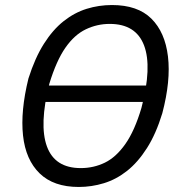

<svg xmlns="http://www.w3.org/2000/svg" viewBox="-20 -734 724 763"><path d="M143 -329 152 -394H593L583 -329ZM293 9Q193 9 137.5 -45Q82 -99 71.5 -195.5Q61 -292 93 -422Q119 -504 154.5 -560Q190 -616 233 -650Q276 -684 324.5 -699Q373 -714 425 -714Q527 -714 581.5 -660Q636 -606 647.5 -509.5Q659 -413 625 -284Q600 -202 564 -145.5Q528 -89 485 -55Q442 -21 393 -6Q344 9 293 9ZM301 -66Q352 -66 396.5 -87.5Q441 -109 478 -161.5Q515 -214 542 -305Q585 -468 552.5 -553.5Q520 -639 416 -639Q366 -639 321 -617.5Q276 -596 240 -544.5Q204 -493 176 -401Q135 -238 166.5 -152Q198 -66 301 -66Z"/></svg>

Font: Nunito Sans 7pt Condensed
Style: Italic
Weight: 400
Width: 3
Italic angle: -9°
Designer: Vernon Adams
Foundry: Vernon Adams
Version: Version 3.101;gftools[0.9.27]